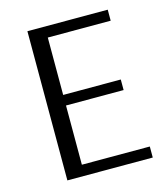

<svg xmlns="http://www.w3.org/2000/svg" viewBox="-100 -729 707 808"><g transform="rotate(-15 253.5 -325.0)"><path d="M466 -48V0H94V-650H444V-602H170V-352H421V-306H170V-48Z"/></g></svg>

Font: Arsenal
Style: Regular
Weight: 400
Designer: Andrij Shevchenko
Foundry: Stairsfor.com
Version: Version 1.000